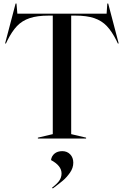

<svg xmlns="http://www.w3.org/2000/svg" viewBox="-20 -790 706 1095"><path d="M196 -5 281 -25V-701H258Q192 -701 149 -686.5Q106 -672 77 -641.5Q48 -611 22 -559L14 -542H9L69 -770H74L79 -712H588L592 -770H597L657 -542H652L644 -559Q618 -611 589 -641.5Q560 -672 517.5 -686.5Q475 -701 409 -701H386V-25L471 -5V0H196ZM277 280Q305 259 318 240.5Q331 222 331 199Q331 155 271 123Q274 100 291 86Q308 72 335 72Q363 72 380.5 90.5Q398 109 398 138Q398 168 379 195Q360 222 338 240.5Q316 259 281 285Z"/></svg>

Font: Nyght Serif
Style: Regular
Weight: 400
Designer: Maksym Kobuzan
Version: Version 0.410